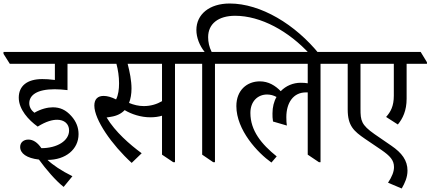

<svg xmlns="http://www.w3.org/2000/svg" viewBox="-59 -919 2455 1095"><path d="M304 147 354 86C291 55 241 21 212 -7C315 -7 389 -67 389 -154C389 -191 376 -226 348 -257C316 -293 283 -307 242 -307C213 -307 175 -298 137 -276C120 -289 108 -308 108 -330C108 -376 151 -410 253 -410C278 -410 299 -408 326 -405V-555H462V-564L426 -623H-39V-612L-3 -555H254V-463C223 -467 202 -468 182 -468C96 -468 48 -429 48 -362C48 -295 104 -234 156 -197C204 -227 240 -236 267 -236C306 -236 335 -214 335 -175C335 -116 267 -74 177 -74C156 -105 131 -123 103 -123C76 -123 56 -107 56 -81C56 -44 93 -17 163 -9C202 45 258 111 304 147Z M692 10 749 -45C681 -95 598 -167 549 -249C559 -250 567 -252 574 -253C607 -258 633 -271 652 -291C690 -268 744 -250 798 -250C823 -250 845 -253 865 -259V-37L929 6H939V-555H1054V-564L1018 -623H384V-612L420 -555H605C614 -522 620 -483 620 -444C620 -410 616 -378 603 -352C577 -365 553 -372 532 -372C499 -372 479 -354 479 -317C479 -236 579 -93 692 10ZM691 -414C691 -459 681 -509 669 -555H865V-342C836 -325 801 -314 761 -314C732 -314 703 -321 677 -332C686 -355 691 -383 691 -414Z M1157 6H1167V-555H1283V-564L1247 -623H1148C1134 -651 1128 -679 1128 -707C1128 -784 1187 -829 1282 -829C1428 -829 1588 -742 1710 -608H1764C1625 -781 1427 -899 1251 -899C1135 -899 1061 -837 1061 -748C1061 -705 1079 -659 1108 -623H977V-613L1013 -555H1094V-37Z M1489 8 1519 -27C1432 -97 1369 -174 1369 -275C1369 -342 1412 -380 1464 -380C1484 -380 1501 -375 1518 -366C1503 -340 1495 -308 1495 -272C1495 -255 1495 -246 1498 -226L1577 -203C1575 -216 1574 -230 1574 -251C1574 -333 1614 -392 1685 -392C1689 -392 1692 -392 1696 -392V-37L1760 6H1769V-555H1885V-564L1849 -623H1205V-612L1241 -555H1696V-444C1685 -446 1671 -447 1656 -447C1613 -447 1572 -430 1542 -399C1511 -431 1472 -455 1423 -455C1350 -455 1289 -405 1289 -314C1289 -177 1411 -47 1489 8Z M2232 156C2250 125 2265 92 2265 54C2265 -4 2233 -47 2173 -88L2077 -154C2001 -207 1997 -232 1997 -298V-555H2187V-373C2187 -314 2169 -281 2143 -252L2210 -209C2238 -243 2260 -288 2260 -356V-555H2376V-564L2340 -623H1807V-612L1843 -555H1924V-295C1924 -201 1959 -171 2023 -127L2116 -64C2165 -30 2188 -6 2188 34C2188 60 2177 88 2154 123Z"/></svg>

Font: Noto Serif Devanagari SemiCondensed
Style: Regular
Weight: 400
Width: 4
Designer: Universal Thirst, Indian Type Foundry and the Monotype Design Team
Foundry: Monotype Imaging Inc.
Version: Version 2.004